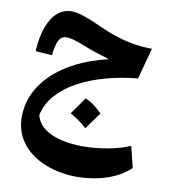

<svg xmlns="http://www.w3.org/2000/svg" viewBox="-93 -592 914 1029"><g transform="rotate(10 364.0 -77.5)"><path d="M59.9 -268.1 150.2 -261.6Q156.6 -320.3 170 -345Q183.4 -369.7 211.8 -369.7Q227.5 -369.7 250.3 -363.6Q273.1 -357.4 308.4 -343Q345.4 -328.3 384.7 -315.6Q424 -303 453.7 -293.9Q356.3 -270.8 280.8 -232.5Q205.4 -194.1 153.7 -143.9Q101.9 -93.7 75.2 -34.2Q48.4 25.3 48.4 91.3Q48.4 155.6 76.2 205.1Q104.1 254.6 152.4 288.4Q200.7 322.2 262.8 339.6Q324.8 357 393.1 357Q476.9 357 553.8 332.1Q630.8 307.2 681.6 258.1L652.9 143Q601.8 165.1 533.2 177.8Q464.6 190.6 396.4 190.6Q335.6 190.6 280.9 178.1Q226.2 165.5 188.2 137.9Q150.2 110.3 139 65.9Q152.2 3.9 195.7 -45.1Q239.1 -94 305.1 -129.8Q371.2 -165.6 453.4 -188.1Q535.6 -210.6 626.3 -219.6L672 -388.8Q624.9 -388.8 577.4 -396.1Q529.9 -403.4 479.9 -419.4Q429.8 -435.3 374.3 -460.8Q319 -486.2 280.2 -499Q241.5 -511.8 214.3 -511.8Q171.9 -511.8 138.8 -484.2Q105.7 -456.5 85.3 -402.3Q64.9 -348 59.9 -268.1ZM367.9 -64.9Q352.1 -41.9 336.1 -19Q320.1 4 303 27.3Q328.8 41.5 351.5 57.8Q374.2 74.1 394.4 92.2Q411.6 68.8 427.9 46Q444.3 23.3 460.1 0.8Q438.5 -21.3 415.5 -38.5Q392.4 -55.8 367.9 -64.9Z"/></g></svg>

Font: Pinar-VF
Style: Regular
Weight: 300
Designer: Amin Abedi
Version: Version 3.0